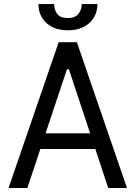

<svg xmlns="http://www.w3.org/2000/svg" viewBox="-20 -938 676 958"><path d="M116.5 0H22.7L272.7 -727.3H363.6L613.6 0H519.9L455.6 -194.6H181.5ZM313.9 -592.3 207.4 -272.7H429.7L323.9 -592.3ZM387.8 -917.6H465.9Q465.9 -860.1 426.1 -823.5Q386.4 -786.9 318.2 -786.9Q251.1 -786.9 211.5 -823.5Q171.9 -860.1 171.9 -917.6H250Q250 -889.9 265.4 -869Q280.9 -848 318.2 -848Q355.5 -848 371.6 -869Q387.8 -889.9 387.8 -917.6Z"/></svg>

Font: Interface
Style: Regular
Weight: 400
Designer: Rasmus Andersson
Foundry: rsms
Version: Version 1.8